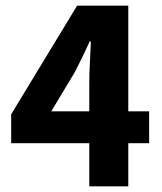

<svg xmlns="http://www.w3.org/2000/svg" viewBox="-20 -655 568 675"><path d="M293.9 0V-367.2Q293.9 -397.3 296.2 -438.4Q298.5 -479.4 299.5 -509.5H295.5Q283.5 -483.1 270.5 -456.4Q257.5 -429.8 243.5 -402.2L160.2 -263.6H504.3V-151.5H19.3V-253.2L251.1 -635.1H431V0Z"/></svg>

Font: SourceSans3VF
Style: Regular
Weight: 200
Designer: Paul D. Hunt
Foundry: Adobe
Version: Version 3.052;hotconv 1.1.0;makeotfexe 2.6.0